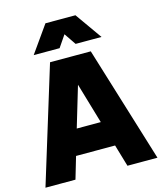

<svg xmlns="http://www.w3.org/2000/svg" viewBox="-130 -994 917 1088"><g transform="rotate(-15 328.5 -450.0)"><path d="M0 0Q52 -168 104.5 -340Q157 -512 209 -680Q268 -680 328.5 -680Q389 -680 448 -680Q500 -512 552.5 -340Q605 -168 657 0Q614 0 569.5 0Q525 0 481 0Q471 -32 462 -64.5Q453 -97 443 -129Q386 -129 328.5 -129Q271 -129 214 -129Q204 -97 195 -64.5Q186 -32 176 0Q133 0 88.5 0Q44 0 0 0ZM258 -278Q293 -278 328.5 -278Q364 -278 399 -278Q382 -337 364 -397Q346 -457 329 -516Q312 -457 293.5 -397Q275 -337 258 -278ZM130 -743Q158 -782 185.5 -821.5Q213 -861 241 -900Q285 -900 329.5 -900Q374 -900 417 -900Q445 -861 472.5 -821.5Q500 -782 528 -743Q491 -743 452.5 -743Q414 -743 376 -743Q364 -760 352.5 -777.5Q341 -795 329 -812Q317 -795 305.5 -777.5Q294 -760 282 -743Q245 -743 206.5 -743Q168 -743 130 -743Z"/></g></svg>

Font: Tilt Warp
Style: Regular
Weight: 400
Designer: Andy Clymer
Foundry: Andy Clymer
Version: Version 1.000